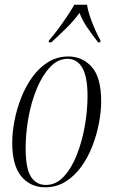

<svg xmlns="http://www.w3.org/2000/svg" viewBox="-20 -786 482 816"><path d="M172 10Q109 10 70.5 -36.5Q32 -83 32 -179Q32 -223 41.5 -272.5Q51 -322 70 -370.5Q89 -419 117.5 -458.5Q146 -498 184.5 -522Q223 -546 271 -546Q330 -546 370 -501.5Q410 -457 410 -355Q410 -312 400.5 -262.5Q391 -213 372.5 -165Q354 -117 325.5 -77.5Q297 -38 258.5 -14Q220 10 172 10ZM175 0Q218 0 251 -35.5Q284 -71 306.5 -128Q329 -185 340.5 -251Q352 -317 352 -377Q352 -459 330 -497.5Q308 -536 267 -536Q226 -536 193 -501Q160 -466 136.5 -409.5Q113 -353 101 -286.5Q89 -220 89 -156Q89 -70 111.5 -35Q134 0 175 0ZM188 -614Q206 -634 226 -661Q246 -688 264.5 -715.5Q283 -743 296 -766H350Q353 -744 362.5 -715.5Q372 -687 384.5 -659.5Q397 -632 407 -614L406 -606H397Q369 -642 350 -670Q331 -698 318 -731Q292 -696 263.5 -668Q235 -640 198 -606H187Z"/></svg>

Font: Noto Serif Display ExtraCondensed Light
Style: Italic
Weight: 300
Width: 2
Italic angle: -12°
Designer: Monotype Design Team
Foundry: Monotype Imaging Inc.
Version: Version 2.009